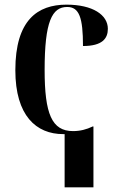

<svg xmlns="http://www.w3.org/2000/svg" viewBox="-20 -567 519 826"><path d="M258 239H382V-23H379C352 -10 325 -3 294 -3C203 -3 172 -77 172 -266C172 -475 204 -537 269 -537C321 -537 337 -491 337 -369C421 -369 444 -402 444 -443C444 -503 379 -547 266 -547C142 -547 46 -481 46 -265C46 -69 136 10 252 10H258Z"/></svg>

Font: Noto Serif Display SemiCondensed SemiBold
Style: Regular
Weight: 600
Width: 4
Designer: Monotype Design Team
Foundry: Monotype Imaging Inc.
Version: Version 2.009